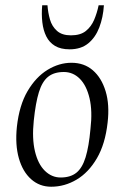

<svg xmlns="http://www.w3.org/2000/svg" viewBox="-20 -698 470 728"><path d="M174 10Q130 10 98 -18.5Q66 -47 51.5 -98Q37 -149 44 -217Q53 -299 84.5 -352.5Q116 -406 160 -433Q204 -460 251 -460Q299 -460 332 -431.5Q365 -403 380.5 -352Q396 -301 388 -233Q379 -152 347.5 -98Q316 -44 270.5 -17Q225 10 174 10ZM210 -25Q247 -25 269.5 -43Q292 -61 304.5 -101.5Q317 -142 323 -209Q331 -277 319.5 -325.5Q308 -374 282.5 -399.5Q257 -425 222 -425Q185 -425 162.5 -407Q140 -389 127.5 -348.5Q115 -308 108 -240Q101 -173 112.5 -124.5Q124 -76 150 -50.5Q176 -25 210 -25ZM244 -511Q210 -511 188.5 -524Q167 -537 155.5 -560Q144 -583 140.5 -613.5Q137 -644 140 -678H160Q162 -650 169.5 -624Q177 -598 196 -581Q215 -564 249 -564Q285 -564 305.5 -580.5Q326 -597 337 -623Q348 -649 354 -678H374Q371 -632 356.5 -594Q342 -556 314.5 -533.5Q287 -511 244 -511Z"/></svg>

Font: Ancizar Serif Light
Style: Italic
Weight: 300
Italic angle: -4°
Designer: Cesar Puertas, Viviana Monsalve, Julian Moncada, Julian Prieto, Jose Castro, Felipe Aragon, Mariel Hernandez, Sara Alarc
Version: Version 8.100